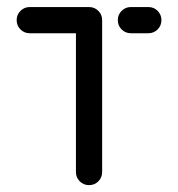

<svg xmlns="http://www.w3.org/2000/svg" viewBox="-20 -539 519 559"><path d="M277.4 -480.7V-38.1Q277.4 -22.2 266.3 -11.1Q255.2 0 239.3 0Q223.3 0 212.2 -11.1Q201.1 -22.2 201.1 -38.1V-480.7ZM28.5 -480.4Q28.5 -496.3 39.6 -507.4Q50.7 -518.5 66.7 -518.5H239.3Q255.2 -518.5 266.3 -507.4Q277.4 -496.3 277.4 -480.4Q277.4 -464.4 266.3 -453.3Q255.2 -442.2 239.3 -442.2H66.7Q50.7 -442.2 39.6 -453.3Q28.5 -464.4 28.5 -480.4ZM323 -480.4Q323 -496.3 334.1 -507.4Q345.2 -518.5 361.1 -518.5H411.9Q427.8 -518.5 438.9 -507.4Q450 -496.3 450 -480.4Q450 -464.4 438.9 -453.3Q427.8 -442.2 411.9 -442.2H361.1Q345.2 -442.2 334.1 -453.3Q323 -464.4 323 -480.4Z"/></svg>

Font: 26F Galaxy Hebrew
Style: Bold
Weight: 700
Designer: C₂₉H₂₅N₃O₅
Version: Version 1.000